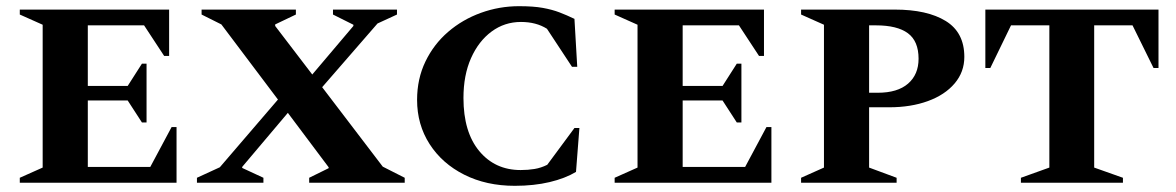

<svg xmlns="http://www.w3.org/2000/svg" viewBox="-20 -591 3803 621"><path d="M44 0V-16L118 -49V-511L44 -544V-560H527V-410H511L446 -509H264V-313H393L439 -385H454V-195H439L393 -266H264V-51H466L535 -180H551V0Z M617 0V-16L691 -50L879 -269L696 -512L632 -544V-560H937V-544L870 -512V-507L990 -350L1123 -507V-511L1057 -544V-560H1264V-544L1201 -515L1022 -309L1218 -52L1289 -16V0H980V-16L1043 -47V-50L911 -226L764 -52L763 -48L832 -16V0Z M1645 10Q1553 10 1481.5 -26Q1410 -62 1369.5 -125Q1329 -188 1329 -268Q1329 -336 1356 -392Q1383 -448 1429.5 -488Q1476 -528 1535.5 -549.5Q1595 -571 1659 -571Q1705 -571 1735.5 -565.5Q1766 -560 1789.5 -551Q1813 -542 1838 -530L1847 -375H1830L1749 -498Q1714 -520 1665 -520Q1612 -520 1570 -489Q1528 -458 1503.5 -403Q1479 -348 1479 -274Q1479 -164 1530 -102.5Q1581 -41 1664 -41Q1688 -41 1709 -44.5Q1730 -48 1750 -58L1838 -177H1854L1843 -35Q1808 -14 1757.5 -2Q1707 10 1645 10Z M1968 0V-16L2042 -49V-511L1968 -544V-560H2451V-410H2435L2370 -509H2188V-313H2317L2363 -385H2378V-195H2363L2317 -266H2188V-51H2390L2459 -180H2475V0Z M2571 0V-16L2645 -49V-511L2571 -544V-560H2874Q2979 -560 3039 -523Q3099 -486 3099 -407Q3099 -358 3067.5 -321Q3036 -284 2981 -264Q2926 -244 2856 -244H2791V-49L2880 -16V0ZM2791 -509V-291H2819Q2883 -291 2917 -320.5Q2951 -350 2951 -401Q2951 -458 2916.5 -483.5Q2882 -509 2813 -509Z M3282 0V-16L3374 -49V-509H3250L3183 -371H3167V-560H3727V-371H3711L3643 -509H3519V-49L3612 -16V0Z"/></svg>

Font: Spectral SC
Style: Bold
Weight: 700
Designer: Jean-Baptiste Levee
Foundry: Production Type
Version: Version 2.001